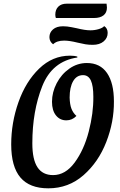

<svg xmlns="http://www.w3.org/2000/svg" viewBox="-20 -1003 654 1045"><path d="M41 -217Q41 -335 80.5 -447Q120 -559 193 -629.5Q266 -700 361 -700Q385 -700 401 -695V-690Q264 -670 210 -534Q156 -398 156 -223Q156 -135 184 -92.5Q212 -50 269 -50Q336 -50 386.5 -118.5Q437 -187 463 -287Q489 -387 488 -477Q488 -536 474.5 -565Q461 -594 432 -594Q397 -594 378 -561Q359 -528 359 -472Q360 -434 369 -411Q378 -388 396 -372Q373 -348 341 -348Q306 -348 284.5 -375Q263 -402 263 -449Q263 -501 288.5 -550Q314 -599 357.5 -629.5Q401 -660 453 -660Q525 -660 562.5 -605.5Q600 -551 600 -451Q601 -340 558.5 -230.5Q516 -121 434.5 -49.5Q353 22 243 22Q141 22 91 -37Q41 -96 41 -217ZM281 -923Q281 -951 297.5 -967Q314 -983 343 -983H560Q562 -969 562 -962Q562 -934 543.5 -919.5Q525 -905 492 -905H284Q281 -914 281 -923ZM402 -771Q358 -782 329 -782Q289 -782 269 -762Q249 -777 249 -801Q249 -826 268.5 -843Q288 -860 323 -860Q345 -860 369.5 -855Q394 -850 399 -849Q443 -838 472 -838Q495 -838 517 -844.5Q539 -851 547 -861Q566 -849 566 -824Q566 -796 544 -777.5Q522 -759 485 -759Q463 -759 445 -762Q427 -765 402 -771Z"/></svg>

Font: Sansita SW
Style: Italic
Weight: 400
Italic angle: -11°
Designer: Pablo Cosgaya
Foundry: Omnibus-Type
Version: Version 1.000